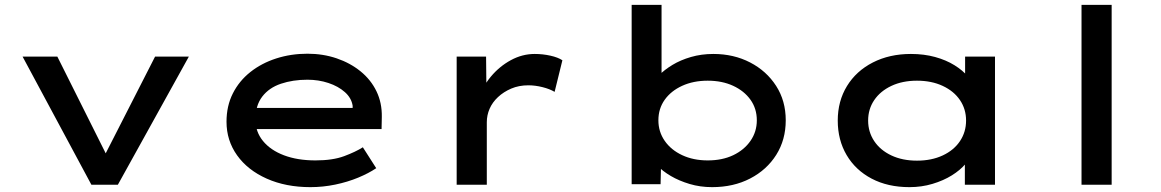

<svg xmlns="http://www.w3.org/2000/svg" viewBox="-20 -760 4776 790"><path d="M356 0 73 -527H216L430 -99L396 -92L618 -527H757L465 0Z M1257 10Q1156 10 1077.5 -25Q999 -60 955.5 -121Q912 -182 912 -259Q912 -324 938 -375.5Q964 -427 1010 -463.5Q1056 -500 1116.5 -519.5Q1177 -539 1245 -539Q1309 -539 1365 -520Q1421 -501 1463.5 -466.5Q1506 -432 1529 -384.5Q1552 -337 1551 -279L1550 -229H1011L988 -316H1447L1431 -303V-325Q1426 -357 1399 -381Q1372 -405 1331.5 -418.5Q1291 -432 1245 -432Q1185 -432 1136 -415.5Q1087 -399 1059 -362.5Q1031 -326 1031 -268Q1031 -218 1062 -180Q1093 -142 1148.5 -121Q1204 -100 1278 -100Q1349 -100 1396 -117.5Q1443 -135 1473 -154L1528 -68Q1497 -47 1453.5 -29Q1410 -11 1359.5 -0.5Q1309 10 1257 10Z M1859 0V-527H1980L1982 -338L1949 -349Q1964 -402 1999.5 -444.5Q2035 -487 2082 -512.5Q2129 -538 2180 -538Q2213 -538 2244.5 -531Q2276 -524 2294 -512L2262 -382Q2242 -394 2212 -401.5Q2182 -409 2154 -409Q2115 -409 2083.5 -395.5Q2052 -382 2029 -360.5Q2006 -339 1994.5 -312.5Q1983 -286 1983 -257V0Z M2910 10Q2861 10 2817.5 -3Q2774 -16 2740 -36Q2706 -56 2684 -79.5Q2662 -103 2656 -123L2701 -128L2698 -2H2579V-740H2702V-405L2664 -407Q2671 -429 2692.5 -451Q2714 -473 2747 -493Q2780 -513 2823 -525.5Q2866 -538 2915 -538Q2999 -538 3066.5 -503Q3134 -468 3173.5 -406.5Q3213 -345 3213 -265Q3213 -185 3174 -123Q3135 -61 3066.5 -25.5Q2998 10 2910 10ZM2892 -100Q2952 -100 2997 -121.5Q3042 -143 3068 -180.5Q3094 -218 3094 -265Q3094 -313 3068 -349.5Q3042 -386 2996.5 -407Q2951 -428 2892 -428Q2833 -428 2787 -407Q2741 -386 2715 -349.5Q2689 -313 2689 -265Q2689 -218 2715 -180.5Q2741 -143 2787 -121.5Q2833 -100 2892 -100Z M3722 10Q3633 10 3566.5 -25Q3500 -60 3463.5 -122Q3427 -184 3427 -264Q3427 -344 3465 -406Q3503 -468 3571.5 -503Q3640 -538 3728 -538Q3782 -538 3827.5 -525.5Q3873 -513 3907.5 -491.5Q3942 -470 3962 -445.5Q3982 -421 3984 -396L3951 -395V-527H4074V0H3950V-142L3976 -135Q3974 -111 3952.5 -85.5Q3931 -60 3896.5 -38.5Q3862 -17 3817 -3.5Q3772 10 3722 10ZM3753 -99Q3813 -99 3859 -120.5Q3905 -142 3930 -179.5Q3955 -217 3955 -264Q3955 -311 3930 -348Q3905 -385 3859 -406.5Q3813 -428 3753 -428Q3693 -428 3647.5 -406.5Q3602 -385 3577 -348Q3552 -311 3552 -264Q3552 -217 3577 -179.5Q3602 -142 3647.5 -120.5Q3693 -99 3753 -99Z M4430 0V-740H4554V0Z"/></svg>

Font: Lexend Tera Medium
Style: Regular
Weight: 500
Designer: Bonnie Shaver-Troup, Thomas Jockin
Foundry: Lexend
Version: Version 1.007